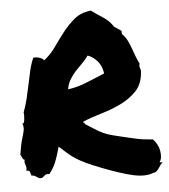

<svg xmlns="http://www.w3.org/2000/svg" viewBox="-49 -649 643 729"><g transform="rotate(-5 273.0 -284.5)"><path d="M157.2 -101.6Q146.5 -62.5 138.2 -42.5Q129.9 -22.5 113.3 -1Q100.6 -2.9 95.7 2Q90.8 6.8 85 10.7Q76.2 12.7 72.3 10.7Q68.4 8.8 65.4 6.3Q62.5 3.9 58.1 1.5Q53.7 -1 44.9 -1Q43 -8.8 40.5 -15.6Q38.1 -22.5 27.3 -20.5Q29.3 -28.3 28.3 -33.7Q27.3 -39.1 25.9 -43.5Q24.4 -47.9 23.4 -52.2Q22.5 -56.6 24.4 -63.5Q19.5 -63.5 16.6 -70.3Q13.7 -77.1 9.8 -84Q12.7 -101.6 15.6 -117.2Q18.6 -132.8 22.9 -146.5Q27.3 -160.2 30.3 -173.8Q33.2 -187.5 27.3 -202.1Q31.2 -199.2 33.2 -203.6Q35.2 -208 36.1 -215.3Q37.1 -222.7 37.1 -230Q37.1 -237.3 36.1 -242.2Q45.9 -267.6 52.2 -294.4Q58.6 -321.3 64 -347.7Q69.3 -374 75.2 -399.4Q81.1 -424.8 90.8 -446.3Q101.6 -448.2 114.7 -443.8Q127.9 -439.5 130.9 -432.6Q156.2 -452.1 175.8 -480Q195.3 -507.8 215.8 -534.2Q236.3 -560.5 261.2 -581.1Q286.1 -601.6 324.2 -605.5Q343.8 -590.8 367.7 -575.7Q391.6 -560.5 407.2 -536.1Q415 -532.2 420.4 -527.8Q425.8 -523.4 433.6 -518.6V-506.8Q445.3 -496.1 452.6 -481.9Q460 -467.8 465.8 -451.7Q471.7 -435.5 477.5 -419.4Q483.4 -403.3 491.2 -388.7Q489.3 -383.8 489.3 -380.4Q489.3 -377 490.7 -373Q492.2 -369.1 493.2 -365.2Q494.1 -361.3 493.2 -354.5Q490.2 -311.5 465.3 -285.2Q440.4 -258.8 405.3 -241.7Q370.1 -224.6 330.1 -212.9Q290 -201.2 257.8 -187.5Q257.8 -183.6 261.2 -183.6Q264.6 -183.6 263.7 -178.7Q287.1 -164.1 300.8 -155.3Q314.5 -146.5 326.7 -140.6Q338.9 -134.8 353 -130.4Q367.2 -126 392.6 -120.1Q418 -114.3 432.1 -110.8Q446.3 -107.4 458 -105Q469.7 -102.5 481.9 -101.1Q494.1 -99.6 516.6 -97.7Q525.4 -88.9 531.7 -76.7Q538.1 -64.5 540 -52.2Q542 -40 541 -28.8Q540 -17.6 534.2 -10.7Q535.2 -7.8 538.6 -8.3Q542 -8.8 545.9 -7.8Q540 -3.9 536.1 2Q532.2 7.8 528.3 13.7Q524.4 19.5 519.5 23.9Q514.6 28.3 505.9 29.3Q475.6 41 429.7 30.8Q383.8 20.5 313.5 -6.8Q278.3 -20.5 256.3 -30.8Q234.4 -41 218.3 -51.3Q202.1 -61.5 189 -73.2Q175.8 -85 157.2 -101.6ZM296.9 -436.5Q286.1 -420.9 272.9 -408.2Q259.8 -395.5 247.6 -382.3Q235.4 -369.1 225.6 -353Q215.8 -336.9 211.9 -315.4Q246.1 -319.3 283.2 -334.5Q320.3 -349.6 353.5 -363.3Q349.6 -393.6 332.5 -412.1Q315.4 -430.7 296.9 -436.5Z"/></g></svg>

Font: Permanent Marker
Style: Regular
Weight: 400
Designer: Font Diner, Inc
Foundry: Font Diner, Inc
Version: Version 1.000